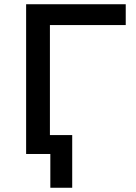

<svg xmlns="http://www.w3.org/2000/svg" viewBox="-20 -725 641 904"><path d="M217 159V0H111V-89H320V159ZM103 0V-705H572V-607H215V0Z"/></svg>

Font: Nunito Sans 7pt SemiBold
Style: Regular
Weight: 600
Designer: Vernon Adams
Foundry: Vernon Adams
Version: Version 3.101;gftools[0.9.27]